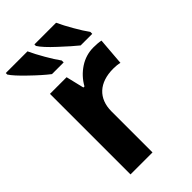

<svg xmlns="http://www.w3.org/2000/svg" viewBox="-233 -843 920 920"><g transform="rotate(-45 226.5 -383.0)"><path d="M424.8 -606V-619.1C411.6 -637.2 396.5 -660.6 380.4 -689C364.3 -716.8 350.6 -742.7 339.8 -766.1H192.9V-755.9C204.1 -737.8 227.1 -712.4 262.7 -679.7C298.3 -646.5 326.2 -622.1 346.2 -606ZM231 -606V-619.1C217.8 -637.2 202.6 -660.6 186.5 -689C170.4 -716.8 156.7 -742.7 146 -766.1H-1V-755.9C9.3 -739.7 31.2 -715.3 65.4 -682.6C99.1 -649.9 127.9 -624.5 151.9 -606ZM382.8 -556.2C349.1 -556.2 317.9 -546.9 289.1 -528.3C260.3 -509.3 237.3 -484.9 220.2 -454.1H212.9L190.9 -545.9H78.1V0H227.1V-277.8C227.1 -365.7 282.7 -417 377.9 -417C395 -417 409.7 -415.5 421.9 -412.1L433.1 -551.8C419.9 -554.7 402.8 -556.2 382.8 -556.2Z"/></g></svg>

Font: Noto Reveo Sans
Style: Bold
Weight: 700
Designer: Monotype Design team
Foundry: Monotype Imaging Inc.
Version: Version 1.04